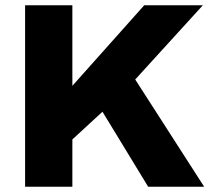

<svg xmlns="http://www.w3.org/2000/svg" viewBox="-20 -707 810 727"><path d="M75 0V-687H254V-382L526 -687H748L492 -406L753 0H541L368 -284L254 -179V0Z"/></svg>

Font: Archivo SemiBold ExtraBold
Style: Regular
Weight: 800
Version: Version 2.001